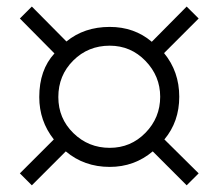

<svg xmlns="http://www.w3.org/2000/svg" viewBox="-20 -720 649 580"><path d="M580.1 -196.3 543.9 -160.2 441.4 -262.7Q385.7 -215.8 311.5 -215.8Q234.4 -215.8 178.7 -262.7L76.2 -160.2L40 -196.3L142.6 -298.8Q98.6 -354.5 98.6 -426.8Q98.6 -508.8 144.5 -558.6L40 -664.1L76.2 -700.2L180.7 -594.7Q234.4 -638.7 311.5 -638.7Q385.7 -638.7 438.5 -593.8L543.9 -700.2L580.1 -664.1L475.6 -559.6Q521.5 -503.9 521.5 -427.7Q521.5 -352.5 476.6 -298.8ZM463.9 -427.7Q463.9 -490.2 419.4 -536.1Q375 -582 311.5 -582Q246.1 -582 201.2 -537.1Q156.2 -492.2 156.2 -426.8Q156.2 -362.3 201.7 -317.9Q247.1 -273.4 311.5 -273.4Q375 -273.4 419.4 -318.8Q463.9 -364.3 463.9 -427.7Z"/></svg>

Font: FreeUniversal
Style: Bold
Weight: 700
Version: Version 1.001